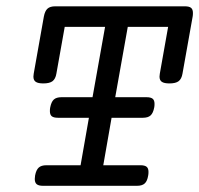

<svg xmlns="http://www.w3.org/2000/svg" viewBox="-20 -600 643 620"><path d="M603 -558.1Q603 -550.8 602.1 -546.4L569.3 -362.3Q566.4 -345.2 556.9 -337.9Q547.4 -330.6 527.3 -330.6Q510.3 -330.6 502.7 -335.7Q495.1 -340.8 495.1 -352.5Q495.1 -355.5 496.1 -362.3L522.9 -513.2H392.6L352.1 -286.1H453.1Q466.8 -286.1 472.9 -281.2Q479 -276.4 479 -264.6Q479 -257.3 478 -252.9Q474.6 -234.9 466.3 -227.3Q458 -219.7 441.4 -219.7H340.3L313.5 -66.4H433.6Q447.3 -66.4 453.4 -61.5Q459.5 -56.6 459.5 -44.9Q459.5 -37.6 458.5 -33.2Q455.6 -15.1 447.3 -7.6Q439 0 422.4 0H118.7Q105 0 98.6 -5.1Q92.3 -10.3 92.3 -22Q92.3 -25.4 93.3 -33.2Q96.7 -51.3 105 -58.8Q113.3 -66.4 129.9 -66.4H240.2L267.1 -219.7H167Q153.3 -219.7 147.2 -224.6Q141.1 -229.5 141.1 -241.2Q141.1 -248.5 142.1 -252.9Q145.5 -271 153.8 -278.6Q162.1 -286.1 178.7 -286.1H278.8L319.3 -513.2H189L162.1 -362.3Q159.2 -345.2 149.7 -337.9Q140.1 -330.6 120.1 -330.6Q103 -330.6 95.5 -335.7Q87.9 -340.8 87.9 -352.5Q87.9 -355.5 88.9 -362.3L121.6 -546.4Q125 -564.5 133.3 -572Q141.6 -579.6 158.2 -579.6H577.1Q590.8 -579.6 596.9 -574.7Q603 -569.8 603 -558.1Z"/></svg>

Font: Courier Prime
Style: Italic
Weight: 400
Italic angle: -10°
Designer: Alan Dague-Greene
Foundry: Quote-Unquote Apps
Version: Version 3.018